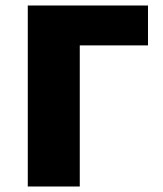

<svg xmlns="http://www.w3.org/2000/svg" viewBox="-20 -678 592 698"><path d="M81 0V-658H270V0ZM177 -513V-658H518V-513Z"/></svg>

Font: Ysabeau Office Black
Style: Regular
Weight: 900
Designer: Christian Thalmann (Catharsis Fonts)
Version: Version 2.001;gftools[0.9.30]; featfreeze: tnum,lnum,ss02